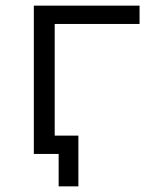

<svg xmlns="http://www.w3.org/2000/svg" viewBox="-20 -546 517 681"><path d="M258 -65H174V-461H475V-526H100V0H188V115H258Z"/></svg>

Font: Montserrat-Alt1
Style: Regular
Weight: 400
Designer: Differentunic
Foundry: Differentunic
Version: Version 7.222